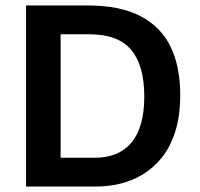

<svg xmlns="http://www.w3.org/2000/svg" viewBox="-20 -680 729 700"><path d="M137 0V-105H329Q368 -105 401 -118Q434 -131 457.5 -158Q481 -185 493.5 -227.5Q506 -270 506 -328Q506 -385 494 -427.5Q482 -470 458 -498.5Q434 -527 396 -541Q358 -555 305 -555H137V-660H301Q418 -660 492.5 -621Q567 -582 602 -509.5Q637 -437 637 -335Q637 -257 619 -200.5Q601 -144 570 -105.5Q539 -67 499.5 -43.5Q460 -20 417 -10Q374 0 332 0ZM75 0V-660H201V0Z"/></svg>

Font: Bricolage Grotesque SemiBold
Style: Regular
Weight: 600
Designer: Mathieu Triay
Foundry: Atelier Triay
Version: Version 1.000;gftools[0.9.30]